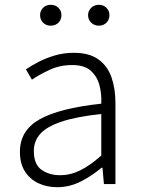

<svg xmlns="http://www.w3.org/2000/svg" viewBox="-20 -767 587 800"><path d="M218 13Q175 13 140 -3.5Q105 -20 84 -52.5Q63 -85 63 -135Q63 -223 144.5 -269.5Q226 -316 402 -335Q404 -375 394.5 -411.5Q385 -448 358.5 -472Q332 -496 281 -496Q229 -496 185.5 -475.5Q142 -455 113 -435L88 -478Q108 -492 138.5 -508Q169 -524 207 -535.5Q245 -547 288 -547Q352 -547 390 -519.5Q428 -492 444.5 -445Q461 -398 461 -338V0H413L407 -68H403Q364 -35 317 -11Q270 13 218 13ZM230 -37Q274 -37 315 -57.5Q356 -78 402 -119V-292Q298 -281 236 -260Q174 -239 147.5 -209Q121 -179 121 -138Q121 -82 153 -59.5Q185 -37 230 -37ZM191 -660Q172 -660 159.5 -672.5Q147 -685 147 -704Q147 -722 159.5 -734.5Q172 -747 191 -747Q211 -747 223.5 -734.5Q236 -722 236 -704Q236 -685 223.5 -672.5Q211 -660 191 -660ZM392 -660Q373 -660 360 -672.5Q347 -685 347 -704Q347 -722 360 -734.5Q373 -747 392 -747Q411 -747 423.5 -734.5Q436 -722 436 -704Q436 -685 423.5 -672.5Q411 -660 392 -660Z"/></svg>

Font: Noto Sans KR Thin Light
Style: Regular
Weight: 300
Version: Version 2.004-H2;hotconv 1.0.118;makeotfexe 2.5.65603